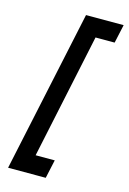

<svg xmlns="http://www.w3.org/2000/svg" viewBox="-126 -796 644 961"><g transform="rotate(15 195.5 -315.5)"><path d="M17 104H212L233 8H134L271 -639H370L391 -735H196Z"/></g></svg>

Font: League Gothic
Style: Italic
Weight: 400
Designer: The League of Moveable Type
Version: Version 1.600; ttfautohint (v1.8.3)